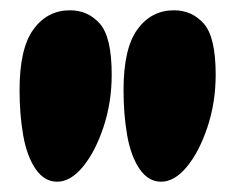

<svg xmlns="http://www.w3.org/2000/svg" viewBox="-20 -759 456 373"><path d="M116 -739Q151 -739 174 -713Q197 -687 197 -614Q197 -560 181 -512Q165 -464 141 -435Q117 -406 91 -406Q66 -406 49 -431Q32 -456 25 -496.5Q18 -537 18 -584Q18 -665 45 -702Q72 -739 116 -739ZM318 -739Q353 -739 376 -713Q399 -687 399 -614Q399 -560 383 -512Q367 -464 343 -435Q319 -406 293 -406Q268 -406 251 -431Q234 -456 227 -496.5Q220 -537 220 -584Q220 -665 247 -702Q274 -739 318 -739Z"/></svg>

Font: DynaPuff Condensed SemiBold
Style: Regular
Weight: 600
Width: 3
Designer: Toshi Omagari, Jennifer Daniel
Foundry: Google Fonts
Version: Version 2.000